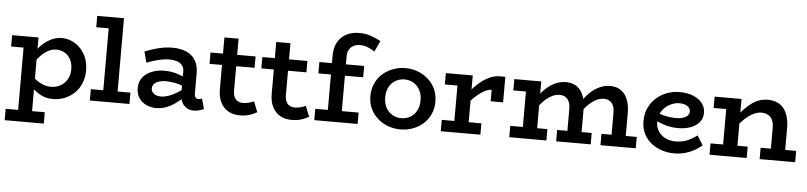

<svg xmlns="http://www.w3.org/2000/svg" viewBox="-51 -1032 6515 1550"><g transform="rotate(5 3206.5 -257.5)"><path d="M389 14Q334 14 293.5 -7Q253 -28 223 -58Q193 -88 170 -115V-197Q193 -169 223.5 -142.5Q254 -116 289 -99.5Q324 -83 362 -83Q397 -83 425 -94.5Q453 -106 473.5 -127Q494 -148 505 -176.5Q516 -205 516 -239Q516 -283 499 -316Q482 -349 451 -367.5Q420 -386 381 -386Q342 -386 303 -361Q264 -336 230 -292Q196 -248 172 -190V-276Q195 -338 234 -384.5Q273 -431 321 -457Q369 -483 418 -483Q476 -483 526 -452Q576 -421 606 -366Q636 -311 636 -238Q636 -184 617.5 -137.5Q599 -91 565 -57.5Q531 -24 486.5 -5Q442 14 389 14ZM16 218V126H333V218ZM117 191V-471H230V191ZM16 -379V-471H225V-379Z M788 -28V-686H904V-28ZM687 0V-92H1008V0ZM687 -594V-686H897V-594Z M1527 8Q1497 8 1472 -7Q1447 -22 1432.5 -51Q1418 -80 1418 -121V-299Q1418 -330 1402 -349.5Q1386 -369 1359 -377.5Q1332 -386 1299 -386Q1258 -386 1211 -374.5Q1164 -363 1115 -344L1092 -432Q1148 -456 1205 -469.5Q1262 -483 1314 -483Q1383 -483 1430.5 -461Q1478 -439 1502.5 -397Q1527 -355 1527 -294V-131Q1527 -108 1536 -98Q1545 -88 1559 -88Q1568 -88 1575.5 -90.5Q1583 -93 1588 -95L1611 -12Q1600 -6 1577.5 1Q1555 8 1527 8ZM1227 14Q1183 14 1145.5 -3Q1108 -20 1085.5 -53.5Q1063 -87 1063 -137Q1064 -188 1092.5 -222.5Q1121 -257 1166.5 -274.5Q1212 -292 1261 -292Q1321 -292 1364.5 -278.5Q1408 -265 1454 -243V-170Q1401 -194 1358.5 -201.5Q1316 -209 1283 -209Q1255 -209 1231 -201.5Q1207 -194 1192 -179Q1177 -164 1177 -141Q1177 -121 1188.5 -107.5Q1200 -94 1218.5 -88Q1237 -82 1258 -82Q1281 -82 1312.5 -92Q1344 -102 1380.5 -123.5Q1417 -145 1454 -179L1452 -102Q1417 -67 1380 -40.5Q1343 -14 1305 0Q1267 14 1227 14Z M1901 14Q1848 14 1808 -9.5Q1768 -33 1746.5 -77Q1725 -121 1725 -182V-602H1840V-181Q1840 -150 1850 -129Q1860 -108 1878 -98Q1896 -88 1920 -88Q1945 -88 1967 -94Q1989 -100 2008 -109L2042 -24Q2018 -9 1983 2.5Q1948 14 1901 14ZM1624 -379V-471H1989V-379Z M2321 14Q2268 14 2228 -9.5Q2188 -33 2166.5 -77Q2145 -121 2145 -182V-602H2260V-181Q2260 -150 2270 -129Q2280 -108 2298 -98Q2316 -88 2340 -88Q2365 -88 2387 -94Q2409 -100 2428 -109L2462 -24Q2438 -9 2403 2.5Q2368 14 2321 14ZM2044 -379V-471H2409V-379Z M2608 -46V-535Q2608 -597 2633 -641.5Q2658 -686 2703 -709.5Q2748 -733 2807 -733Q2857 -733 2898 -719Q2939 -705 2982 -683L2941 -594Q2909 -615 2881 -625.5Q2853 -636 2821 -636Q2790 -636 2767.5 -623.5Q2745 -611 2733 -589Q2721 -567 2721 -538V-46ZM2506 0V-92H2857V0ZM2506 -379V-471H2869V-379Z M3204 14Q3152 14 3104.5 -3.5Q3057 -21 3020 -53.5Q2983 -86 2961.5 -131.5Q2940 -177 2940 -234Q2940 -291 2961.5 -337Q2983 -383 3020 -415.5Q3057 -448 3104.5 -465.5Q3152 -483 3204 -483Q3255 -483 3302 -465.5Q3349 -448 3386.5 -415.5Q3424 -383 3445.5 -337Q3467 -291 3467 -234Q3467 -177 3446 -131.5Q3425 -86 3388.5 -53.5Q3352 -21 3304.5 -3.5Q3257 14 3204 14ZM3204 -77Q3244 -77 3276.5 -96Q3309 -115 3328 -150.5Q3347 -186 3347 -234Q3347 -282 3328 -317.5Q3309 -353 3276.5 -372Q3244 -391 3204 -391Q3164 -391 3131 -372Q3098 -353 3079 -317.5Q3060 -282 3060 -234Q3060 -186 3079 -150.5Q3098 -115 3131 -96Q3164 -77 3204 -77Z M3709 -219V-308Q3746 -359 3788.5 -398.5Q3831 -438 3876 -460.5Q3921 -483 3965 -483H4012V-276H3911V-369Q3884 -369 3851 -351Q3818 -333 3781.5 -299.5Q3745 -266 3709 -219ZM3531 0V-92H3852V0ZM3633 -28V-471H3749V-28ZM3531 -379V-471H3742V-379Z M4086 -379V-471H4269V-379ZM4188 -28V-471H4304V-28ZM4086 0V-92H4387V0ZM4549 -28V-272Q4549 -303 4539.5 -326Q4530 -349 4510.5 -362.5Q4491 -376 4461 -376Q4428 -376 4394 -357.5Q4360 -339 4326.5 -303.5Q4293 -268 4262 -218V-310Q4293 -364 4331 -402.5Q4369 -441 4412.5 -462Q4456 -483 4503 -483Q4541 -483 4570.5 -470Q4600 -457 4621 -430.5Q4642 -404 4653 -365Q4664 -326 4664 -275V-28ZM4466 0V-92H4746V0ZM4907 -28V-272Q4907 -295 4902 -313.5Q4897 -332 4886 -346Q4875 -360 4859 -368Q4843 -376 4821 -376Q4788 -376 4753.5 -357.5Q4719 -339 4686 -303.5Q4653 -268 4621 -218V-310Q4653 -364 4690.5 -402.5Q4728 -441 4771.5 -462Q4815 -483 4862 -483Q4899 -483 4928.5 -470Q4958 -457 4979 -430.5Q5000 -404 5011 -365Q5022 -326 5022 -275V-28ZM4825 0V-92H5111V0Z M5420 14Q5371 14 5323 -1.5Q5275 -17 5237 -47Q5199 -77 5176.5 -121.5Q5154 -166 5154 -225Q5154 -286 5177 -333.5Q5200 -381 5238 -414.5Q5276 -448 5324.5 -465.5Q5373 -483 5424 -483Q5486 -483 5533 -464.5Q5580 -446 5607.5 -412Q5635 -378 5635 -333Q5635 -286 5607 -254.5Q5579 -223 5535 -207.5Q5491 -192 5441 -192Q5380 -192 5333 -206.5Q5286 -221 5240 -243V-310Q5293 -287 5335 -279Q5377 -271 5414 -271Q5445 -271 5468.5 -278.5Q5492 -286 5506 -299.5Q5520 -313 5520 -333Q5520 -360 5495.5 -376.5Q5471 -393 5432 -393Q5401 -393 5371.5 -381Q5342 -369 5318 -348Q5294 -327 5279.5 -297Q5265 -267 5265 -229Q5265 -183 5287 -150Q5309 -117 5345.5 -100Q5382 -83 5425 -83Q5480 -83 5522.5 -101.5Q5565 -120 5599 -147L5647 -71Q5619 -46 5584.5 -27Q5550 -8 5509.5 3Q5469 14 5420 14Z M6198 0V-266Q6198 -291 6191.5 -311Q6185 -331 6172.5 -345.5Q6160 -360 6141 -367.5Q6122 -375 6098 -375Q6072 -375 6045.5 -364.5Q6019 -354 5992 -334Q5965 -314 5938.5 -284.5Q5912 -255 5885 -218V-310Q5917 -352 5947.5 -384Q5978 -416 6008.5 -438.5Q6039 -461 6071 -472Q6103 -483 6140 -483Q6181 -483 6213.5 -469.5Q6246 -456 6268 -429Q6290 -402 6302 -362Q6314 -322 6314 -268V0ZM5709 0V-92H6010V0ZM5811 0V-471H5927V0ZM5709 -379V-471H5901V-379ZM6115 0V-92H6403V0Z"/></g></svg>

Font: BioRhyme SemiBold
Style: Regular
Weight: 600
Designer: Aoife Mooney
Foundry: Aoife Mooney Type
Version: Version 1.600;gftools[0.9.33]